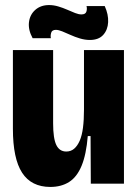

<svg xmlns="http://www.w3.org/2000/svg" viewBox="-20 -726 546 759"><path d="M179 13Q104 13 67.5 -43Q31 -99 31 -217V-528H190V-239Q190 -179 202.5 -153Q215 -127 242 -127Q260 -127 273 -138Q286 -149 295 -169.5Q304 -190 308 -221Q312 -252 312 -293V-528H470V-234V0H339L338 -188H327Q321 -115 302.5 -70.5Q284 -26 253 -6.5Q222 13 179 13ZM335 -568Q316 -568 296 -574Q276 -580 258.5 -588Q241 -596 226 -602Q211 -608 201 -608Q186 -608 182.5 -597Q179 -586 181 -575H109Q91 -608 94.5 -638Q98 -668 119.5 -687Q141 -706 174 -706Q192 -706 210.5 -700.5Q229 -695 246 -687.5Q263 -680 277 -674.5Q291 -669 302 -669Q318 -669 321.5 -680Q325 -691 322 -702H394Q409 -669 407.5 -638.5Q406 -608 388 -588Q370 -568 335 -568Z"/></svg>

Font: Bricolage Grotesque 72pt SemiCondensed ExtraBold
Style: Regular
Weight: 800
Width: 4
Designer: Mathieu Triay
Foundry: Atelier Triay
Version: Version 1.001;gftools[0.9.33.dev8+g029e19f]